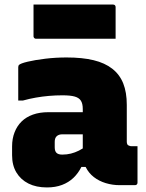

<svg xmlns="http://www.w3.org/2000/svg" viewBox="-20 -812 640 842"><path d="M536 -352Q536 -332 536 -312Q536 -292 536 -271.5Q536 -251 536 -230.5Q536 -210 536 -190Q536 -184 538.5 -179Q541 -174 547 -173Q548 -172 550 -171.5Q552 -171 555 -171Q556 -171 557 -171Q558 -171 560 -171H583Q583 -131 583 -91Q583 -51 583 -11Q583 -6 580 -3Q577 0 572 0Q567 0 544.5 0Q522 0 505 0Q473 0 443.5 -9Q414 -18 391.5 -35.5Q369 -53 356 -79Q343 -105 343 -140Q343 -173 343 -206Q343 -239 343 -272Q343 -283 343 -293Q343 -303 343 -313.5Q343 -324 343 -334Q343 -357 335 -370Q327 -383 308 -388.5Q289 -394 254 -394Q224 -394 195 -391.5Q166 -389 137.5 -384Q109 -379 80 -371H60Q60 -408 60 -444.5Q60 -481 60 -517Q60 -521 61 -523.5Q62 -526 63 -527Q70 -534 101.5 -541.5Q133 -549 178.5 -554.5Q224 -560 272 -560Q341 -560 390.5 -548Q440 -536 472.5 -510.5Q505 -485 520.5 -446Q536 -407 536 -352ZM220 -166Q220 -149 228 -141.5Q236 -134 253 -134Q273 -134 291 -138.5Q309 -143 326 -151.5Q343 -160 360 -173L369 -80H337Q323 -52 302 -32Q281 -12 252 -1Q223 10 186 10Q139 10 105 -7Q71 -24 52 -55.5Q33 -87 33 -131V-170Q33 -204 44 -232Q55 -260 75 -279.5Q95 -299 124.5 -309.5Q154 -320 192 -320Q230 -320 264.5 -320Q299 -320 328.5 -320Q358 -320 380 -320Q388 -320 392 -310Q396 -300 397.5 -279Q399 -258 399 -223Q375 -223 351 -223Q327 -223 302.5 -223Q278 -223 254 -223Q246 -223 239.5 -221Q233 -219 228 -214Q224 -210 222 -204Q220 -198 220 -190ZM127 -792H476Q481 -792 484 -789Q487 -786 487 -781Q487 -762 487 -737Q487 -712 487 -687Q487 -662 487 -642H138Q135 -642 132.5 -643.5Q130 -645 128.5 -647.5Q127 -650 127 -653Q127 -673 127 -698Q127 -723 127 -748Q127 -773 127 -792Z"/></svg>

Font: Recursive Monospace Black
Style: Regular
Weight: 900
Version: Version 1.047